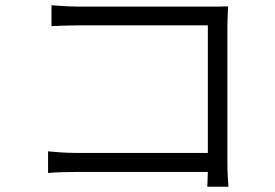

<svg xmlns="http://www.w3.org/2000/svg" viewBox="-20 -701 1040 727"><path d="M162 -128Q180 -126 209.5 -124Q239 -122 270 -122H767V-605H282Q255 -605 223.5 -604Q192 -603 175 -602V-681Q199 -679 228 -677.5Q257 -676 281 -676H772Q789 -676 808.5 -676Q828 -676 844 -677Q843 -661 842 -640.5Q841 -620 841 -603V-86Q841 -59 842.5 -31Q844 -3 845 6H765L767 -50H272Q241 -50 211.5 -49Q182 -48 162 -46Z"/></svg>

Font: Source Han Sans SC Normal
Style: Regular
Weight: 350
Designer: Ryoko NISHIZUKA 西塚涼子 (kana, bopomofo & ideographs); Paul D. Hunt (Latin, Greek & Cyrillic); Sandoll Communications 산돌커뮤니
Foundry: Adobe
Version: Version 2.004;hotconv 1.0.118;makeotfexe 2.5.65603